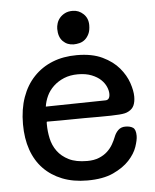

<svg xmlns="http://www.w3.org/2000/svg" viewBox="-50 -694 606 751"><g transform="rotate(-5 253.5 -319.0)"><path d="M360 -292Q378 -292 378 -316Q378 -329 371.5 -344Q365 -359 351.5 -372Q338 -385 315.5 -394Q293 -403 262 -403Q231 -403 207 -393Q183 -383 165.5 -366.5Q148 -350 138.5 -329.5Q129 -309 126 -288ZM125 -229Q124 -227 124 -223.5Q124 -220 124 -218Q124 -191 130 -163Q136 -135 152.5 -112.5Q169 -90 197 -76Q225 -62 269 -62Q296 -62 315.5 -70Q335 -78 348.5 -90.5Q362 -103 370.5 -118Q379 -133 384 -146Q390 -162 401 -172.5Q412 -183 429 -183Q448 -183 459 -175.5Q470 -168 470 -143Q470 -127 461 -100.5Q452 -74 428.5 -48.5Q405 -23 365 -4.5Q325 14 263 14Q208 14 165 -3Q122 -20 92 -51Q62 -82 46.5 -126.5Q31 -171 31 -227Q31 -286 47.5 -332.5Q64 -379 95 -411.5Q126 -444 168.5 -461Q211 -478 264 -478Q324 -478 364.5 -458.5Q405 -439 429 -410.5Q453 -382 463.5 -351Q474 -320 474 -297Q474 -277 468 -263Q462 -249 447 -241Q440 -237 431.5 -235Q423 -233 409.5 -232Q396 -231 376.5 -230.5Q357 -230 330 -230Q326 -230 310 -230Q294 -230 272 -230Q250 -230 225 -229.5Q200 -229 178.5 -229Q157 -229 142 -229Q127 -229 125 -229ZM197 -587Q197 -597 200.5 -608.5Q204 -620 212 -629.5Q220 -639 232.5 -645.5Q245 -652 263 -652Q287 -652 305 -635Q323 -618 323 -591Q323 -570 316.5 -556.5Q310 -543 300.5 -535Q291 -527 279 -524Q267 -521 256 -521Q231 -521 214 -538Q197 -555 197 -587Z"/></g></svg>

Font: Life Savers ExtraBold
Style: Regular
Weight: 800
Designer: Pablo Impallari, Rodrigo Fuenzalida, Brenda Gallo
Foundry: Pablo Impallari, Rodrigo Fuenzalida, Brenda Gallo
Version: Version 3.001; ttfautohint (v0.95) -l 8 -r 50 -G 200 -x 14 -